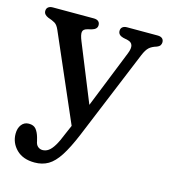

<svg xmlns="http://www.w3.org/2000/svg" viewBox="-106 -556 774 874"><g transform="rotate(15 281.0 -119.0)"><path d="M326.9 -44.8 272.8 63.6 81.5 -376.8Q72.1 -399 59.4 -406.4Q46.8 -413.8 26.9 -420.2Q16.4 -424.8 11.1 -431.2Q5.9 -437.6 5.9 -446.2Q5.9 -458 13.8 -464.3Q21.8 -470.6 34.9 -470.6H228.3Q242.2 -470.6 249.8 -464.3Q257.3 -458 257.3 -446.2Q257.3 -436.4 250.9 -430Q244.5 -423.6 232.7 -420.2L212.7 -415.2Q193.3 -410.4 191.4 -396.9Q189.4 -383.5 201 -355.2ZM239.1 70.4 268.6 2.4 288.3 -29.6 419.4 -357.4Q429.6 -383 425.1 -397Q420.6 -411 402.8 -415.2L379.8 -420.2Q368.2 -423.3 362.1 -429.8Q356 -436.4 356 -446.2Q356 -458 363.8 -464.3Q371.6 -470.6 385 -470.6H529.2Q543.1 -470.6 550.7 -464.3Q558.2 -458 558.2 -446.2Q558.2 -439.2 554.5 -432.5Q550.7 -425.8 538.2 -420.7Q515.6 -413.9 503.6 -402.7Q491.5 -391.6 480.5 -365.4L305.8 58.2Q278.2 124 253.4 162.3Q228.6 200.6 201 216.8Q173.3 233 137 233Q81.9 233 51 202.2Q20.1 171.4 20.1 128.4Q20.1 102 33 85.4Q45.9 68.8 67.3 68.8Q90.1 68.8 101.2 82.5Q112.3 96.2 118.7 118.8L123.1 135.6Q125.9 152.9 135.5 160.8Q145.1 168.8 157.3 168.8Q172.4 168.8 185.4 159.6Q198.4 150.5 211.5 129Q224.5 107.5 239.1 70.4Z"/></g></svg>

Font: Fraunces SuperSoft Wonky
Style: Regular
Weight: 900
Version: Version 1.000;[b76b70a41]